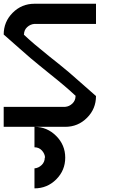

<svg xmlns="http://www.w3.org/2000/svg" viewBox="-20 -687 707 1040"><path d="M166.7 225Q188.3 223.3 205.4 207.1Q222.5 190.8 222.5 166.7H224.2Q222.5 145 206.7 127.9Q190.8 110.8 166.7 110.8V0Q235 0 284.2 49.2Q333.3 98.3 333.3 166.7Q333.3 235.8 284.6 284.6Q235.8 333.3 166.7 333.3ZM333.3 -108.3Q355 -110 372.1 -126.2Q389.2 -142.5 389.2 -166.7H390.8Q362.5 -193.3 331.2 -220Q300 -246.7 254.6 -282.9Q209.2 -319.2 192.5 -333.3Q153.3 -364.2 84.2 -425.8Q15 -487.5 0 -500Q0 -569.2 48.8 -617.9Q97.5 -666.7 166.7 -666.7H500V-557.5H166.7Q144.2 -555.8 127.1 -540Q110 -524.2 110 -500H108.3Q136.7 -473.3 167.9 -446.7Q199.2 -420 245 -383.3Q290.8 -346.7 307.5 -333.3Q346.7 -302.5 415.8 -240.8Q485 -179.2 500 -166.7Q500 -97.5 451.2 -48.8Q402.5 0 333.3 0H0V-108.3Z"/></svg>

Font: 0xA000-Squareish-Mono
Style: Squareish-Mono-Bold
Weight: 700
Version: Version 0.1